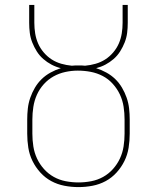

<svg xmlns="http://www.w3.org/2000/svg" viewBox="-20 -755 640 783"><path d="M300 8Q271 8 242.5 2.5Q214 -3 189 -16.5Q164 -30 144.5 -51.5Q125 -73 112.5 -98.5Q100 -124 95.5 -152.5Q91 -181 91 -210V-268Q91 -290 93.5 -312.5Q96 -335 103.5 -356.5Q111 -378 122.5 -397.5Q134 -417 150 -432.5Q166 -448 186 -459Q206 -470 228 -477Q208 -482 190 -491.5Q172 -501 156.5 -514.5Q141 -528 130 -545.5Q119 -563 111.5 -582Q104 -601 101.5 -621Q99 -641 99 -662V-735H120V-662Q120 -640 123.5 -618.5Q127 -597 135.5 -577.5Q144 -558 158.5 -541Q173 -524 191 -512.5Q209 -501 230 -495Q251 -489 273 -487Q280 -488 286.5 -488Q293 -488 300 -488Q307 -488 313.5 -488Q320 -488 327 -487Q349 -489 370 -495Q391 -501 409 -512.5Q427 -524 441.5 -541Q456 -558 464.5 -577.5Q473 -597 476.5 -618.5Q480 -640 480 -662V-735H501V-662Q501 -641 498.5 -621Q496 -601 488.5 -582Q481 -563 470 -545.5Q459 -528 443.5 -514.5Q428 -501 410 -491.5Q392 -482 372 -477Q394 -470 414 -459Q434 -448 450 -432.5Q466 -417 477.5 -397.5Q489 -378 496.5 -356.5Q504 -335 506.5 -312.5Q509 -290 509 -268V-210Q509 -181 504.5 -152.5Q500 -124 487.5 -98.5Q475 -73 455.5 -51.5Q436 -30 411 -16.5Q386 -3 357.5 2.5Q329 8 300 8ZM300 -11Q326 -11 352 -16Q378 -21 400.5 -33.5Q423 -46 440.5 -65.5Q458 -85 469 -108.5Q480 -132 484 -158Q488 -184 488 -210V-268Q488 -294 484 -320Q480 -346 469 -369.5Q458 -393 440 -413Q422 -433 399 -445Q376 -457 350 -462Q324 -467 297 -467Q272 -467 246.5 -461.5Q221 -456 198.5 -443.5Q176 -431 158.5 -411.5Q141 -392 130.5 -368.5Q120 -345 116 -319Q112 -293 112 -268V-210Q112 -184 116 -158Q120 -132 131 -108.5Q142 -85 159.5 -65.5Q177 -46 199.5 -33.5Q222 -21 248 -16Q274 -11 300 -11Z"/></svg>

Font: Iosevka Curly Thin Extended
Style: Regular
Weight: 100
Width: 7
Monospace: yes
Designer: Belleve Invis
Foundry: Belleve Invis
Version: Version 11.1.0; ttfautohint (v1.8.3)